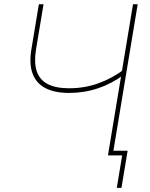

<svg xmlns="http://www.w3.org/2000/svg" viewBox="-20 -748 720 924"><path d="M313 -300.8Q241.7 -300.8 197.5 -324.5Q153.3 -348.1 136.5 -394.8Q119.6 -441.4 130.9 -509.8L167 -727.5H189.5L153.3 -509.8Q143.1 -447.8 156.5 -406.2Q169.9 -364.7 208.7 -344Q247.6 -323.2 313 -323.2Q387.2 -323.2 453.9 -347.2Q520.5 -371.1 579.1 -415.5L574.2 -387.2Q518.6 -345.7 452.1 -323.2Q385.7 -300.8 313 -300.8ZM499.5 0 620.1 -727.5H642.6L522 0ZM542 156.2 567.9 0H515.1L519 -22.5H594.2L564.5 156.2Z"/></svg>

Font: Inter 17pt Thin
Style: Italic
Weight: 250
Italic angle: -9.3988°
Version: Version 4.001;git-66647c0bb